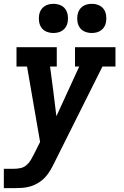

<svg xmlns="http://www.w3.org/2000/svg" viewBox="-24 -766 644 1001"><path d="M-4 215V114H48Q65 114 82.5 110.5Q100 107 114 95Q128 83 137 67.5Q146 52 154 36V35L155 34Q155 34 155 34Q155 34 155 34L185 -26L117 -419H62V-520H272V-419H237L253 -298L270 -160L389 -419H367V-520H578V-419H510L261 79Q251 100 239.5 120Q228 140 212.5 157Q197 174 177 186.5Q157 199 135.5 205.5Q114 212 92 213.5Q70 215 48 215ZM455 -594Q436 -594 419.5 -600.5Q403 -607 393 -620.5Q383 -634 380 -652Q377 -670 380 -688Q382 -701 388.5 -712.5Q395 -724 406 -732Q417 -740 429.5 -743Q442 -746 455 -746Q473 -746 489.5 -739.5Q506 -733 516 -719.5Q526 -706 529 -688Q532 -670 529 -652Q527 -639 520.5 -627.5Q514 -616 503 -608Q492 -600 479.5 -597Q467 -594 455 -594ZM255 -594Q236 -594 219.5 -600.5Q203 -607 193 -620.5Q183 -634 180 -652Q177 -670 180 -688Q182 -701 188.5 -712.5Q195 -724 206 -732Q217 -740 229.5 -743Q242 -746 255 -746Q273 -746 289.5 -739.5Q306 -733 316 -719.5Q326 -706 329 -688Q332 -670 329 -652Q327 -639 320.5 -627.5Q314 -616 303 -608Q292 -600 279.5 -597Q267 -594 255 -594Z"/></svg>

Font: Iosevka Etoile Oblique
Style: Bold
Weight: 700
Italic angle: -9°
Designer: Belleve Invis
Foundry: Belleve Invis
Version: Version 15.5.2; ttfautohint (v1.8.4)